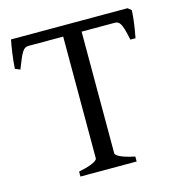

<svg xmlns="http://www.w3.org/2000/svg" viewBox="-95 -700 739 785"><g transform="rotate(-15 275.0 -307.5)"><path d="M308 -56V-571H447C466 -571 477 -565 492 -488H514C525 -545 528 -580 529 -603L514 -615H21C16 -591 8 -543 5 -495L26 -486C54 -557 61 -571 84 -571H230V-56C230 -42 187 -28 150 -21V0H388V-21C324 -34 308 -49 308 -56Z"/></g></svg>

Font: Temporarium
Style: Regular
Weight: 400
Version: Version 1.1